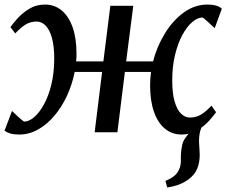

<svg xmlns="http://www.w3.org/2000/svg" viewBox="-30 -580 993 842"><path d="M703.1 242.1 695.7 213.4Q718 203.9 731.9 193.3Q745.8 182.8 753.9 166.2Q764.1 146.7 763.2 120.6Q762.3 94.4 766.9 67.3Q770.1 40.4 785.5 21.2Q801 2 811.3 -11.9L872.2 -48.8Q854 -27.7 848.1 -5.7Q842.2 16.3 842.9 45Q843.3 57.3 844.6 71.7Q845.8 86.1 845.8 99.4Q845.8 132.1 835.1 159.1Q824.4 186 796.4 206.8Q778.6 220 756.9 228.6Q735.2 237.2 703.1 242.1ZM53.9 10Q30.9 10 15.6 5.5Q0.4 1 -10.1 -7L22.6 -93.3Q25.2 -90.9 32.2 -84.2Q39.2 -77.4 47.9 -69.5Q56.6 -61.5 64.1 -55.2Q71.6 -48.8 75.3 -46.7Q97.1 -46.7 120.2 -66.6Q143.3 -86.4 163.3 -123.1Q183.3 -159.8 195.5 -210.7Q207.8 -261.6 207.8 -323.2Q207.8 -378.8 197.4 -414.8Q187.1 -450.7 169.8 -468.1Q152.5 -485.5 130.8 -485.5Q103.4 -485.5 82 -472.3Q60.6 -459.1 36.9 -433.4L15.8 -461Q25.2 -475 46.1 -498.5Q67 -522 97.6 -541Q128.3 -560 167.3 -560Q208.9 -560 240 -534.6Q271.1 -509.1 288.3 -460.9Q305.5 -412.6 305.5 -343.9Q305.5 -335.4 305.1 -326.9Q304.8 -318.4 303.8 -310.7H423.3L453.9 -554.6H554.5L523.2 -310.7H641.2Q658.5 -377.2 693.5 -434Q728.4 -490.8 776.2 -525.4Q824.1 -560 879.9 -560Q902.4 -560 917.5 -555.5Q932.7 -551 942.9 -542L911.7 -456.7Q908.5 -459.1 901.5 -465.8Q894.4 -472.6 885.7 -480.5Q877 -488.5 869.7 -494.8Q862.3 -501.2 858.5 -503.3Q836.5 -503.3 813.2 -483.4Q790 -463.6 769.9 -426.9Q749.9 -390.2 737.6 -339.3Q725.3 -288.4 725.3 -226.8Q725.3 -171.3 735.7 -135.3Q746 -99.3 763.7 -81.9Q781.3 -64.5 802.8 -64.5Q830.1 -64.5 851.9 -77.7Q873.7 -90.9 897.2 -116.6L917.5 -88Q908.4 -74.5 887.5 -51Q866.6 -27.5 836 -8.8Q805.5 10 766.7 10Q724.8 10 693.7 -15.4Q662.5 -40.9 645.4 -89.1Q628.3 -137.4 628.3 -206.1Q628.3 -220.4 629.3 -235.2Q630.3 -250 632.3 -264.6H517.7L484.8 0H385.1L417.8 -264.6H297.5Q287 -210.6 264.3 -161.2Q241.6 -111.8 209.3 -73.3Q177.1 -34.9 137.5 -12.4Q98 10 53.9 10Z"/></svg>

Font: Merriweather Light
Style: Italic
Weight: 300
Italic angle: -7.8°
Designer: Eben Sorkin
Foundry: Eben Sorkin
Version: Version 2.101